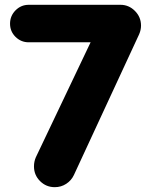

<svg xmlns="http://www.w3.org/2000/svg" viewBox="-20 -775 627 803"><path d="M22 -675.8Q22 -708.5 44.9 -731.7Q67.9 -754.9 100.1 -754.9H483.9Q519 -754.9 544.4 -729.2Q569.8 -703.6 569.8 -668Q569.8 -649.9 562 -631.8L289.1 -43Q278.3 -20 256.8 -6.1Q235.4 7.8 209 7.8Q172.9 7.8 147.5 -17.6Q122.1 -43 122.1 -79.1Q122.1 -99.1 129.9 -117.2L358.9 -598.1H100.1Q67.9 -598.1 44.9 -620.8Q22 -643.6 22 -675.8Z"/></svg>

Font: Jellee Roman
Style: Bold
Weight: 700
Designer: Alfredo Marco Pradil
Foundry: Alfredo Marco Pradil and JAM Design
Version: Version 1.000